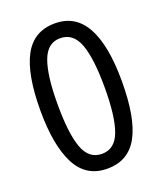

<svg xmlns="http://www.w3.org/2000/svg" viewBox="-136 -814 772 913"><g transform="rotate(-20 250.0 -357.5)"><path d="M250 10Q143 10 93.5 -86Q44 -182 44 -358Q44 -542 93.5 -633.5Q143 -725 250 -725Q354 -725 405 -632Q456 -539 456 -358Q456 -172 406.5 -81Q357 10 250 10ZM250 -65Q315 -65 342 -137.5Q369 -210 369 -358Q369 -505 342 -577.5Q315 -650 249 -650Q185 -650 158 -577Q131 -504 131 -358Q131 -211 157.5 -138Q184 -65 250 -65Z"/></g></svg>

Font: Noto Sans Bengali SemiCondensed
Style: Regular
Weight: 400
Width: 4
Designer: Jelle Bosma - Monotype Design Team
Foundry: Monotype Imaging Inc.
Version: Version 2.003